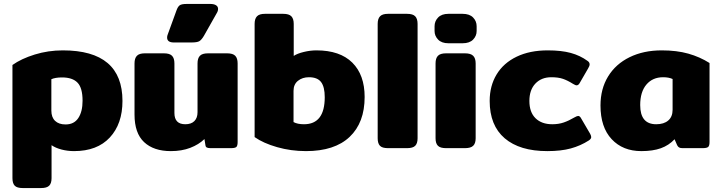

<svg xmlns="http://www.w3.org/2000/svg" viewBox="-20 -750 3655 972"><path d="M43 152V-421Q88 -453 156 -474Q224 -495 298 -495Q600 -495 600 -239Q600 -123 536 -54Q472 15 355 15Q322 15 291.5 7Q261 -1 241 -15V152Q241 178 229 190Q217 202 188 202H95Q66 202 54.5 190Q43 178 43 152ZM398 -240Q398 -305 372.5 -331.5Q347 -358 294 -358Q260 -358 240 -349V-190Q240 -156 259 -138Q278 -120 312 -120Q355 -120 376.5 -152.5Q398 -185 398 -240Z M826 -560Q826 -568 829 -575L873 -696Q880 -716 889.5 -723Q899 -730 925 -730H1045Q1063 -730 1073.5 -723.5Q1084 -717 1084 -705Q1084 -694 1077 -683L1012 -568Q1000 -548 989 -541.5Q978 -535 949 -535H860Q826 -535 826 -560ZM661 -170V-429Q661 -455 673 -467.5Q685 -480 713 -480H810Q839 -480 851 -467.5Q863 -455 863 -429V-178Q863 -121 918 -121Q948 -121 964 -137Q980 -153 980 -182V-429Q980 -455 992 -467.5Q1004 -480 1033 -480H1130Q1159 -480 1171 -467.5Q1183 -455 1183 -429V-31Q1183 -12 1176.5 -6Q1170 0 1149 0H1046Q1034 0 1027.5 -3Q1021 -6 1020 -15L1015 -46Q986 -18 943 -1.5Q900 15 845 15Q758 15 709.5 -30.5Q661 -76 661 -170Z M1269 -56V-629Q1269 -655 1281 -667.5Q1293 -680 1321 -680H1414Q1443 -680 1455 -667.5Q1467 -655 1467 -629V-467Q1485 -479 1518 -487Q1551 -495 1582 -495Q1701 -495 1763.5 -433Q1826 -371 1826 -259Q1826 -129 1750 -57Q1674 15 1529 15Q1453 15 1383 -5Q1313 -25 1269 -56ZM1624 -258Q1624 -310 1605.5 -334.5Q1587 -359 1544 -359Q1511 -359 1488.5 -341Q1466 -323 1466 -290V-132Q1486 -121 1519 -121Q1624 -121 1624 -258Z M1892 -50V-629Q1892 -655 1904 -667.5Q1916 -680 1944 -680H2041Q2070 -680 2082 -667.5Q2094 -655 2094 -629V-50Q2094 -24 2082 -12Q2070 0 2041 0H1944Q1915 0 1903.5 -12Q1892 -24 1892 -50Z M2180 -593V-617Q2180 -643 2198 -661.5Q2216 -680 2250 -680H2322Q2357 -680 2375 -661.5Q2393 -643 2393 -617V-593Q2393 -568 2375 -549.5Q2357 -531 2322 -531H2250Q2216 -531 2198 -549.5Q2180 -568 2180 -593ZM2185 -50V-429Q2185 -455 2197 -467.5Q2209 -480 2238 -480H2334Q2363 -480 2375.5 -467.5Q2388 -455 2388 -429V-50Q2388 -24 2375.5 -12Q2363 0 2334 0H2238Q2209 0 2197 -12Q2185 -24 2185 -50Z M2459 -239Q2459 -315 2494 -373Q2529 -431 2595.5 -463Q2662 -495 2753 -495Q2822 -495 2869.5 -482Q2917 -469 2954 -442Q2965 -435 2965 -424Q2965 -416 2957 -403L2916 -332Q2909 -318 2899 -318Q2893 -318 2880 -326Q2853 -343 2829.5 -351Q2806 -359 2771 -359Q2721 -359 2690.5 -327Q2660 -295 2660 -239Q2660 -182 2691 -151.5Q2722 -121 2776 -121Q2808 -121 2834 -130Q2860 -139 2887 -155Q2901 -163 2907 -163Q2916 -163 2923 -149L2968 -72Q2973 -62 2973 -56Q2973 -47 2961 -39Q2919 -12 2869.5 1.5Q2820 15 2751 15Q2611 15 2535 -50Q2459 -115 2459 -239Z M3020 -216Q3020 -300 3058.5 -363Q3097 -426 3167.5 -460.5Q3238 -495 3330 -495Q3406 -495 3464.5 -478.5Q3523 -462 3572 -431V-31Q3572 -12 3565 -6Q3558 0 3537 0H3435Q3424 0 3418 -3.5Q3412 -7 3408 -15L3395 -45Q3366 -14 3325.5 0.5Q3285 15 3227 15Q3133 15 3076.5 -45.5Q3020 -106 3020 -216ZM3385 -194V-350Q3366 -359 3337 -359Q3284 -359 3252.5 -322Q3221 -285 3221 -218Q3221 -121 3302 -121Q3341 -121 3363 -140Q3385 -159 3385 -194Z"/></svg>

Font: Mitr SemiBold
Style: Regular
Weight: 600
Designer: Thanarat Vachiruckul
Foundry: Cadson Demak
Version: Version 1.003